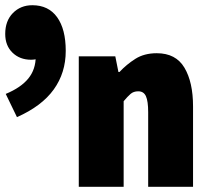

<svg xmlns="http://www.w3.org/2000/svg" viewBox="-78 -716 760 736"><path d="M224 0V-500H364L376 -440H380Q407 -469 441 -490.5Q475 -512 523 -512Q596 -512 629 -456.5Q662 -401 662 -308V0H490V-286Q490 -328 481.5 -347Q473 -366 452 -366Q434 -366 422.5 -356Q411 -346 396 -328V0ZM-13 -267 -56 -356Q2 -380 30.5 -415Q59 -450 59 -500L58 -602L119 -515Q105 -504 83 -495.5Q61 -487 41 -487Q-2 -487 -30 -514Q-58 -541 -58 -586Q-58 -636 -28.5 -666Q1 -696 46 -696Q108 -696 141 -650Q174 -604 174 -521Q174 -437 128 -373Q82 -309 -13 -267Z"/></svg>

Font: Source Code Pro ExtraLight Black
Style: Regular
Weight: 900
Monospace: yes
Version: Version 1.018;hotconv 1.0.116;makeotfexe 2.5.65601